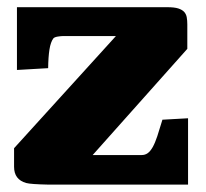

<svg xmlns="http://www.w3.org/2000/svg" viewBox="-20 -500 559 520"><path d="M111.8 0Q63 -1 50.8 -4.4Q18.1 -13.7 18.1 -48.3V-98.6L293.9 -402.3H149.9Q145 -402.3 136.2 -400.9Q127.4 -399.4 124.5 -396Q117.2 -386.2 114 -366.2Q110.8 -346.2 110.4 -315.4L25.9 -310.5V-480.5H433.1Q452.1 -480.5 462.9 -477.1Q473.6 -473.6 479 -467.5Q484.4 -461.4 485.8 -452.9Q487.3 -444.3 487.3 -434.1V-367.7L231 -80.1H363.8Q373 -80.1 380.1 -85.2Q387.2 -90.3 393.6 -101.6Q399.9 -112.8 406 -131.1Q412.1 -149.4 419.9 -175.8L489.3 -179.7V0Z"/></svg>

Font: Tienne Black
Style: Regular
Weight: 900
Designer: vernon adams
Foundry: vernon adams
Version: Version 001.001